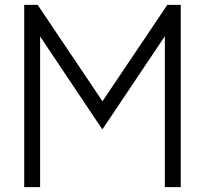

<svg xmlns="http://www.w3.org/2000/svg" viewBox="-20 -765 837 785"><path d="M79 -745H134L399 -351L664 -745H719V0H654V-617L400 -238H397L144 -616V0H79Z"/></svg>

Font: BLUETTI 2.0 Extralight
Style: Roman
Weight: 200
Designer: Stijn de Vries
Foundry: tokotype
Version: Version 2.005;October 31, 2023;FontCreator 14.0.0.2814 64-bi